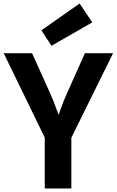

<svg xmlns="http://www.w3.org/2000/svg" viewBox="-20 -1070 664 1090"><path d="M234 0V-289L1 -768H162L263 -544Q284 -497 301 -449.5Q318 -402 336 -355H289Q308 -402 324 -449.5Q340 -497 362 -544L462 -768H622L385 -288V0ZM272 -810 215 -898 432 -1050 504 -943Z"/></svg>

Font: Yaldevi ExtraLight
Style: Regular
Weight: 200
Designer: Sol Matas, Rajitha Manaperi, Kosala Senevirathne
Foundry: Mooniak
Version: Version 1.100